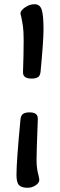

<svg xmlns="http://www.w3.org/2000/svg" viewBox="-20 -687 286 909"><path d="M89 -348Q92 -431 92 -497Q92 -540 88.5 -563.5Q85 -587 80 -610Q77 -619 77 -625Q77 -632 86.5 -642Q96 -652 111.5 -659.5Q127 -667 143 -667Q169 -667 177.5 -641Q186 -615 186 -547Q186 -494 172 -347Q170 -328 159.5 -321.5Q149 -315 130 -315Q109 -315 98.5 -322.5Q88 -330 89 -348ZM58 141Q58 77 77 -122Q79 -141 89.5 -148Q100 -155 120 -155Q141 -155 150.5 -147Q160 -139 159 -121Q153 28 153 70Q153 110 162 142Q166 158 166 165Q166 179 148.5 190.5Q131 202 111 202Q82 202 70 189.5Q58 177 58 141Z"/></svg>

Font: AkayaTelivigala
Style: Regular
Weight: 400
Designer: Vaishnavi Murthy Yerkadithaya ( vaishnavimurthy@gmail.com ), Juan Luis Blanco Aristondo ( juan@blancoletters.com )
Version: Version 1.000